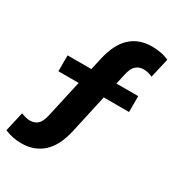

<svg xmlns="http://www.w3.org/2000/svg" viewBox="-249 -849 1114 1209"><g transform="rotate(30 308.0 -245.0)"><path d="M91.5 225Q60.5 225 29.8 219.2Q-1 213.5 -31.5 200.5L1 58.5Q17.5 65.5 34 69.8Q50.5 74 66 74Q99 74 120.8 54.5Q142.5 35 153.5 -14.5L258.5 -486Q284.5 -602.5 345.2 -658.8Q406 -715 501 -715Q532.5 -715 563.2 -709.5Q594 -704 624 -690.5L591.5 -548.5Q575 -556 558.8 -560Q542.5 -564 526.5 -564Q494 -564 471.5 -544.5Q449 -525 438 -474.5L334 -4Q308 112.5 245.8 168.8Q183.5 225 91.5 225ZM66.5 -285V-400.5H580V-285Z"/></g></svg>

Font: Geologica Roman ExtraBold
Style: Regular
Weight: 800
Designer: Sindre Bremnes, Frode Helland
Foundry: Monokrom Skriftforlag AS
Version: Version 1.010;gftools[0.9.28]